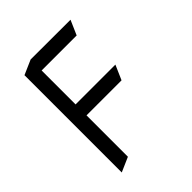

<svg xmlns="http://www.w3.org/2000/svg" viewBox="-204 -849 969 969"><g transform="rotate(-45 281.0 -364.5)"><path d="M99.6 0V-694.3L177.7 -728.5L461.9 -728L427.7 -649.9H177.7V-407.7H461.9L427.7 -329.6H177.7V-34.2Z"/></g></svg>

Font: NovaMono
Style: Regular
Weight: 400
Monospace: yes
Version: Version 1.2